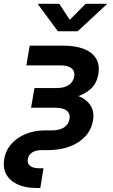

<svg xmlns="http://www.w3.org/2000/svg" viewBox="-42 -773 587 998"><path d="M145.5 204.1Q90.3 204.1 50 185.8Q9.8 167.5 -9 133.8Q-27.8 100.1 -20 54.2Q-12.7 8.8 17.1 -24.9Q46.9 -58.6 92.3 -76.9Q137.7 -95.2 192.4 -95.2H227.1Q267.1 -95.2 290.8 -110.6Q314.5 -126 319.3 -154.3Q324.2 -182.1 305.2 -197.5Q286.1 -212.9 246.6 -212.9H119.6L137.2 -315.4H253.4Q292 -315.4 315.4 -331.1Q338.9 -346.7 343.8 -375.5Q348.1 -403.3 329.8 -418.2Q311.5 -433.1 272.5 -433.1H95.2L112.3 -535.6H288.6Q350.1 -535.6 393.6 -518.8Q437 -502 457.3 -469Q477.5 -436 469.2 -388.7Q461.4 -339.4 429 -310.1Q396.5 -280.8 347.7 -268.1Q298.8 -255.4 240.7 -255.4H127L132.8 -292H255.4Q315.9 -292 360.6 -275.6Q405.3 -259.3 427.2 -227.1Q449.2 -194.8 441.4 -147Q433.6 -99.6 402.1 -64.9Q370.6 -30.3 320.8 -11.5Q271 7.3 207 7.3H175.8Q144 7.3 125.2 19.5Q106.4 31.7 102.5 54.2Q99.1 77.1 114.5 89.4Q129.9 101.6 162.6 101.6H184.1L167.5 204.1ZM266.1 -753.4 320.8 -669.9 403.3 -753.4H513.7L513.2 -751L361.8 -610.4H258.8L155.3 -751L156.2 -753.4Z"/></svg>

Font: Inter 20pt SemiBold
Style: Italic
Weight: 600
Italic angle: -9.3988°
Version: Version 4.001;git-66647c0bb